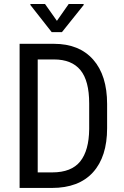

<svg xmlns="http://www.w3.org/2000/svg" viewBox="-20 -927 611 947"><path d="M166 -633.8V-76.7H237.8Q332 -76.7 375.5 -130.6Q418.9 -184.6 419.9 -290.5V-416.5Q419.9 -528.8 376.7 -581.3Q333.5 -633.8 246.1 -633.8ZM76.7 0V-710.9H246.1Q370.6 -710.9 439.5 -633.1Q508.3 -555.2 508.3 -414.1V-294.9Q508.3 -153.8 438.5 -76.9Q368.7 0 235.8 0ZM260.7 -824.2 318.8 -907.2H392.6V-902.3L285.6 -768.6H234.9L129.9 -902.3V-907.2H202.1Z"/></svg>

Font: MAUL Condensed
Style: Condensed Regular
Weight: 400
Designer: MAUL
Version: Version 1.0; 2020; ttfautohint (v1.8.3)